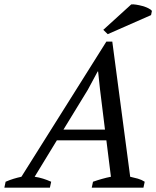

<svg xmlns="http://www.w3.org/2000/svg" viewBox="-64 -865 720 885"><path d="M171.9 -27.3 166 0H-43.9L-38.1 -27.3Q-19 -35.6 -1.2 -41Q16.6 -46.4 34.7 -50.3L426.3 -673.3H453.6L536.1 -50.3Q554.2 -46.4 571.5 -41.5Q588.9 -36.6 603 -27.3L597.2 0H358.9L364.7 -27.3Q385.7 -34.7 406.5 -40.5Q427.2 -46.4 447.3 -50.3L426.3 -218.3H198.2L95.7 -50.3Q115.7 -47.4 134.5 -41.5Q153.3 -35.6 171.9 -27.3ZM397 -453.1 388.2 -535.6H386.2L340.8 -451.2L228.5 -267.6H419.9ZM541 -844.7Q549.3 -845.7 563.7 -843.5Q578.1 -841.3 592.8 -837.2Q607.4 -833 619.6 -827.1Q631.8 -821.3 636.2 -814.5L632.3 -795.4L432.6 -707.5L412.1 -727.5Z"/></svg>

Font: PT Astra Serif
Style: Italic
Weight: 400
Italic angle: -16°
Designer: A.Korolkova, I. Chaeva
Foundry: ParaType Ltd
Version: Version 1.001